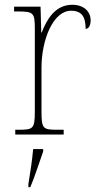

<svg xmlns="http://www.w3.org/2000/svg" viewBox="-20 -564 413 805"><path d="M44 0H247V-20H221C160 -20 154 -24 154 -97V-280C154 -398 203 -519 278 -519C323 -519 339 -493 339 -443C353 -443 360 -459 360 -479C360 -515 332 -544 283 -544C211 -544 176 -482 155 -428H153L150 -536H39V-516H51C121 -516 126 -512 126 -441V-97C126 -24 119 -20 59 -20H44ZM99 208V221H107C124 182 146 113 161 71V61H119C115 108 107 158 99 208Z"/></svg>

Font: Noto Serif Tamil SemiCondensed Thin
Style: Regular
Weight: 100
Width: 4
Designer: Indian Type Foundry, Tom Grace, and the Monotype Design Team
Foundry: Monotype Imaging Inc.
Version: Version 2.004